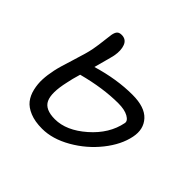

<svg xmlns="http://www.w3.org/2000/svg" viewBox="-125 -650 754 754"><g transform="rotate(45 252.0 -273.0)"><path d="M192.9 -32.2Q153.3 -32.2 125.2 -43.7Q97.2 -55.2 82.8 -73.7Q68.4 -92.3 62.3 -118.4Q56.2 -144.5 57.4 -170.4Q58.6 -196.3 64.9 -226.1Q69.3 -248.5 88.6 -308.8Q107.9 -369.1 112.8 -396Q117.7 -422.4 120.8 -451.7Q124 -481 125 -484.9Q127.9 -501 134.3 -507.6Q140.6 -514.2 153.8 -514.2Q178.7 -514.2 187.5 -491.5Q196.3 -468.8 189.9 -435.1Q188 -425.3 167 -349.1Q263.2 -377.9 350.1 -377.9Q418.5 -377.9 448.2 -345.5Q478 -313 467.8 -263.2Q457 -209 414.3 -155.3Q371.6 -101.6 311 -66.9Q250.5 -32.2 192.9 -32.2ZM133.8 -229Q117.7 -158.2 132.6 -126.2Q147.5 -94.2 202.1 -94.2Q265.6 -94.2 329.3 -150.1Q393.1 -206.1 407.2 -277.8Q410.2 -292 389.9 -303.5Q369.6 -314.9 334 -314.9Q250 -314.9 148.9 -288.1Q138.2 -252.4 133.8 -229Z"/></g></svg>

Font: Shantell Sans Irregular Bouncy
Style: Italic
Weight: 300
Italic angle: -11.31°
Designer: Stephen Nixon, Anya Danilova, Shantell Martin
Foundry: Arrow Type
Version: Version 1.006;[9816181b4]